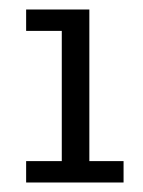

<svg xmlns="http://www.w3.org/2000/svg" viewBox="-20 -799 300 404"><path d="M35 -460H110V-734H35V-779H168V-460H240V-415H35Z"/></svg>

Font: Zilla Slab Regular
Style: Regular
Weight: 400
Designer: Typotheque.com
Foundry: Typotheque type foundry
Version: Version 1.0; 2017